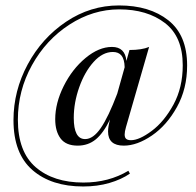

<svg xmlns="http://www.w3.org/2000/svg" viewBox="-20 -583 725 709"><path d="M379 -97.6Q379 -114.5 386.3 -141.9Q362.1 -91.9 333.9 -68.5Q305.6 -45.2 266.9 -45.2Q223.4 -45.2 203.6 -71.8Q183.9 -98.4 183.9 -142.7Q183.9 -202.4 215.3 -265.3Q246.8 -328.2 296 -369Q345.2 -409.7 393.5 -409.7Q441.9 -409.7 446.8 -358.1L458.1 -398.4Q504 -398.4 530.6 -409.7L445.2 -113.7Q440.3 -96.8 440.3 -86.3Q440.3 -75 446 -70.2Q451.6 -65.3 463.7 -65.3Q494.4 -65.3 540.3 -99.6Q586.3 -133.9 620.6 -196.8Q654.8 -259.7 654.8 -341.9Q654.8 -447.6 589.1 -498Q523.4 -548.4 420.2 -548.4Q323.4 -548.4 236.7 -492.3Q150 -436.3 98 -342.3Q46 -248.4 46 -141.1Q46 -22.6 111.7 34.3Q177.4 91.1 287.9 91.1Q381.5 91.1 454 47.6L459.7 58.1Q428.2 79.8 383.9 92.7Q339.5 105.6 287.1 105.6Q169.4 105.6 99.6 44.8Q29.8 -16.1 29.8 -139.5Q29.8 -247.6 82.3 -345.2Q134.7 -442.7 224.2 -502.8Q313.7 -562.9 419.4 -562.9Q532.3 -562.9 601.6 -508.1Q671 -453.2 671 -341.1Q671 -255.6 633.5 -187.9Q596 -120.2 541.1 -82.7Q486.3 -45.2 437.1 -45.2Q379 -45.2 379 -97.6ZM412.9 -237.1 440.3 -334.7Q439.5 -364.5 428.6 -377.8Q417.7 -391.1 396.8 -391.1Q358.9 -391.1 325.8 -354.4Q292.7 -317.7 272.6 -260.9Q252.4 -204 252.4 -147.6Q252.4 -69.4 294.4 -69.4Q324.2 -69.4 352.4 -110.5Q380.6 -151.6 412.9 -237.1Z"/></svg>

Font: Playfair Display SC
Style: Italic
Weight: 400
Italic angle: -14°
Designer: Claus Eggers Sørensen
Foundry: Claus Eggers Sørensen
Version: Version 1.202; ttfautohint (v1.6)